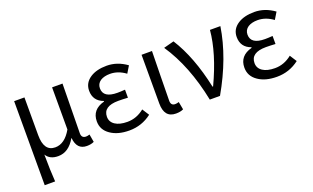

<svg xmlns="http://www.w3.org/2000/svg" viewBox="-82 -976 2595 1593"><g transform="rotate(-20 1216.0 -179.0)"><path d="M92 -543H183V-210Q183 -66 283 -66Q367 -66 427 -171V-543H519L513 -106Q513 -63 553 -63Q566 -63 585 -69L597 0Q571 13 533 13Q445 13 435 -92H433Q374 11 281 11Q207 11 176 -41Q177 105 184 199H92Z M744 -31Q679 -75 679 -150Q679 -255 792 -285V-290Q706 -321 706 -411Q706 -481 768 -521Q824 -557 913 -557Q1006 -557 1089 -497L1052 -436Q987 -484 916 -484Q864 -484 831 -463Q797 -440 797 -399Q797 -315 922 -315Q950 -315 989 -318V-247Q943 -250 905 -250Q771 -250 771 -157Q771 -112 810 -86Q849 -60 918 -60Q999 -60 1067 -115L1106 -54Q1019 13 909 13Q807 13 744 -31Z M1217 -113V-543H1309L1305 -319Q1302 -182 1302 -106Q1302 -63 1340 -63Q1355 -63 1373 -69L1386 0Q1360 13 1320 13Q1217 13 1217 -113Z M1622 0Q1558 -318 1413 -533L1504 -557Q1620 -375 1680 -93H1685Q1803 -344 1821 -543H1913Q1872 -279 1712 0Z M2047 -31Q1982 -75 1982 -150Q1982 -255 2095 -285V-290Q2009 -321 2009 -411Q2009 -481 2071 -521Q2127 -557 2216 -557Q2309 -557 2392 -497L2355 -436Q2290 -484 2219 -484Q2167 -484 2134 -463Q2100 -440 2100 -399Q2100 -315 2225 -315Q2253 -315 2292 -318V-247Q2246 -250 2208 -250Q2074 -250 2074 -157Q2074 -112 2113 -86Q2152 -60 2221 -60Q2302 -60 2370 -115L2409 -54Q2322 13 2212 13Q2110 13 2047 -31Z"/></g></svg>

Font: KaiGen Gothic CN Regular
Style: Regular
Weight: 400
Designer: Ryoko NISHIZUKA  (kana & ideographs); Paul D. Hunt (Latin, Greek & Cyrillic); Wenlong ZHANG  (bopomofo); Sandoll Communi
Foundry: Adobe Systems Incorporated
Version: Version 1.002.20150501